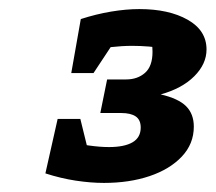

<svg xmlns="http://www.w3.org/2000/svg" viewBox="-20 -769 475 423"><path d="M80 -387 119 -460Q151 -452 175.5 -448.5Q200 -445 220 -445Q254 -445 272 -455.5Q290 -466 290 -488Q290 -505 279 -512.5Q268 -520 247 -520H201L216 -594H258Q283 -594 299.5 -608.5Q316 -623 316 -655Q316 -664 314.5 -674.5Q313 -685 309 -694L342 -661Q326 -665 307.5 -666.5Q289 -668 271 -668Q249 -668 222 -665Q195 -662 169 -655L158 -727Q192 -738 225 -743.5Q258 -749 287 -749Q352 -749 393.5 -725.5Q435 -702 435 -660Q435 -628 408 -601Q381 -574 334 -561Q373 -552 390 -535Q407 -518 407 -490Q407 -452 380.5 -424Q354 -396 309.5 -381Q265 -366 209 -366Q180 -366 147 -371Q114 -376 80 -387ZM107 -507H157L187 -385L80 -387ZM137 -608 158 -727 266 -729 186 -608Z"/></svg>

Font: Piazzolla Thin Black
Style: Italic
Weight: 900
Italic angle: -11.3°
Version: Version 2.005